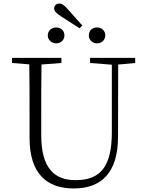

<svg xmlns="http://www.w3.org/2000/svg" viewBox="-20 -1050 828 1085"><path d="M329 -955 430 -890 445 -906 362 -999C342 -1022 329 -1030 315 -1030C299 -1030 286 -1019 286 -1002C286 -987 298 -975 329 -955ZM297 -805C323 -805 344 -823 344 -850C344 -878 323 -895 297 -895C273 -895 250 -878 250 -850C250 -823 273 -805 297 -805ZM528 -805C553 -805 575 -823 575 -850C575 -878 553 -895 528 -895C503 -895 482 -878 482 -850C482 -823 503 -805 528 -805ZM397 15C559 15 647 -81 647 -278L648 -723H612V-303C612 -109 548 -32 407 -32C288 -32 213 -99 213 -286V-387C213 -502 213 -613 215 -723H145C147 -612 147 -500 147 -387V-271C147 -67 246 15 397 15ZM48 -694 175 -684H194L327 -694V-723H48ZM489 -694 618 -684H636L744 -694V-723H489Z"/></svg>

Font: Source Han Serif CN VF
Style: Regular
Weight: 250
Designer: Ryoko NISHIZUKA 西塚涼子 (kana & ideographs); Frank Grießhammer (Latin, Greek & Cyrillic); Wenlong ZHANG 张文龙 (bopomofo); San
Foundry: Adobe
Version: Version 2.002;hotconv 1.1.0;makeotfexe 2.6.0